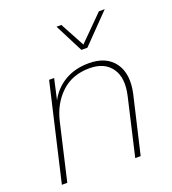

<svg xmlns="http://www.w3.org/2000/svg" viewBox="-133 -831 836 932"><g transform="rotate(-20 284.5 -365.0)"><path d="M371 -583H340L265 -730H290L358 -604L484 -730H514ZM351 -510Q441 -510 483 -452Q525 -394 503 -295L434 0H406L474 -294Q495 -384 459 -435Q423 -486 346 -486Q257 -486 200 -432.5Q143 -379 123 -294L55 0H27L143 -500H169L145 -393Q173 -447 226 -478.5Q279 -510 351 -510Z"/></g></svg>

Font: Elaine Sans ExtraLight
Style: Italic
Weight: 275
Italic angle: -13°
Designer: Wei Huang
Foundry: Wei Huang
Version: Version 2.001;December 24, 2019;FontCreator 12.0.0.2547 64-b